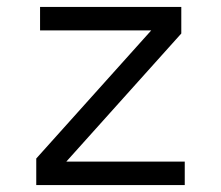

<svg xmlns="http://www.w3.org/2000/svg" viewBox="-20 -536 640 556"><path d="M85 0V-77L418 -448H96V-516H505V-439L172 -68H515V0Z"/></svg>

Font: IBM Plex Mono
Style: Regular
Weight: 400
Monospace: yes
Designer: Mike Abbink, Paul van der Laan, Pieter van Rosmalen
Foundry: Bold Monday
Version: Version 2.3